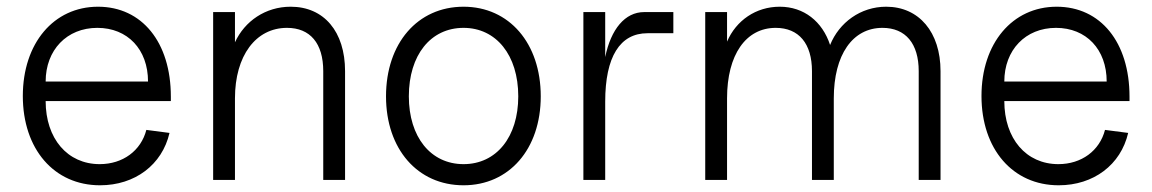

<svg xmlns="http://www.w3.org/2000/svg" viewBox="-20 -536 3432 572"><path d="M278 16C382 16 463 -45 485 -140L416 -149C400 -87 346 -47 277 -47C181 -47 116 -123 116 -235H489V-248C489 -410 403 -516 272 -516C140 -516 48 -407 48 -250C48 -92 141 16 278 16ZM421 -293H116C116 -387 179 -453 270 -453C360 -453 421 -389 421 -293Z M943 -324V0H1008V-324C1008 -442 945 -516 846 -516C771 -516 709 -473 680 -410V-500H615V0H680V-243C680 -370 742 -453 835 -453C904 -453 943 -407 943 -324Z M1361 16C1497 16 1591 -92 1591 -249C1591 -407 1497 -516 1361 -516C1224 -516 1130 -407 1130 -249C1130 -92 1224 16 1361 16ZM1361 -47C1263 -47 1198 -128 1198 -249C1198 -372 1263 -453 1361 -453C1458 -453 1524 -372 1524 -249C1524 -128 1459 -47 1361 -47Z M1718 0H1783V-233C1783 -367 1827 -437 1909 -437H1986V-500H1899C1842 -500 1800 -449 1783 -366V-500H1718Z M2717 -324V0H2782V-324C2782 -440 2718 -516 2620 -516C2544 -516 2480 -469 2453 -402C2430 -472 2375 -516 2303 -516C2232 -516 2173 -475 2146 -412V-500H2081V0H2146V-243C2146 -373 2202 -453 2291 -453C2360 -453 2399 -406 2399 -324V0H2464V-243C2464 -373 2520 -453 2609 -453C2678 -453 2717 -406 2717 -324Z M3134 16C3238 16 3319 -45 3341 -140L3272 -149C3256 -87 3202 -47 3133 -47C3037 -47 2972 -123 2972 -235H3345V-248C3345 -410 3259 -516 3128 -516C2996 -516 2904 -407 2904 -250C2904 -92 2997 16 3134 16ZM3277 -293H2972C2972 -387 3035 -453 3126 -453C3216 -453 3277 -389 3277 -293Z"/></svg>

Font: Uncut Sans Book
Style: Regular
Weight: 350
Designer: Kasper Nordkvist
Foundry: UNCUT.wtf
Version: Version 1.304;Glyphs 3.2 (3246)